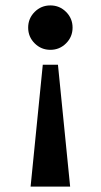

<svg xmlns="http://www.w3.org/2000/svg" viewBox="-20 -489 373 709"><path d="M138 -250H194L239 200H93ZM108 -445Q132 -469 166 -469Q200 -469 224 -445Q248 -421 248 -387Q248 -353 224 -329Q200 -305 166 -305Q132 -305 108 -329Q84 -353 84 -387Q84 -421 108 -445Z"/></svg>

Font: Libra Serif Modern
Style: Bold
Weight: 700
Designer: Stefan Peev, Context Ltd
Foundry: Ascender Corporation
Version: Version 1.000